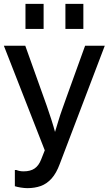

<svg xmlns="http://www.w3.org/2000/svg" viewBox="-25 -800 563 995"><path d="M117 175Q102 175 83 172Q64 169 52 165V81H60Q67 84 76.5 86Q86 88 97 88Q133 88 154.5 73Q176 58 188 27L207 -21L-5 -563H106L200 -300Q206 -284 217 -252.5Q228 -221 240.5 -182.5Q253 -144 263 -106H257Q269 -145 278 -175Q287 -205 297.5 -234Q308 -263 321 -300L416 -563H518L285 49Q267 98 242 125.5Q217 153 186 164Q155 175 117 175ZM107 -650V-780H201V-650ZM314 -650V-780H407V-650Z"/></svg>

Font: BDO Grotesk
Style: Regular
Weight: 400
Designer: Deni Anggara
Foundry: Lokal Container
Version: Version 2.000